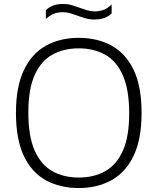

<svg xmlns="http://www.w3.org/2000/svg" viewBox="-20 -940 795 969"><path d="M377.5 9Q283 9 211.5 -30.2Q140 -69.5 100.2 -153.2Q60.5 -237 60.5 -370Q60.5 -503 100.8 -586.8Q141 -670.5 212.5 -709.8Q284 -749 377.5 -749Q472 -749 543.5 -709.5Q615 -670 654.8 -586.5Q694.5 -503 694.5 -370Q694.5 -237 654.2 -153.5Q614 -70 542.5 -30.5Q471 9 377.5 9ZM377.5 -44Q453.5 -44 510.8 -76Q568 -108 600 -179Q632 -250 632 -367.5Q632 -487.5 600 -559.8Q568 -632 510.8 -664Q453.5 -696 377.5 -696Q301.5 -696 244.2 -664.2Q187 -632.5 155 -561.2Q123 -490 123 -372.5Q123 -252 155 -180Q187 -108 244.2 -76Q301.5 -44 377.5 -44ZM456 -841.5Q432 -841.5 410.8 -847.8Q389.5 -854 369.5 -861.5Q351.5 -868 334 -873.2Q316.5 -878.5 298 -878.5Q270.5 -878.5 250.2 -870Q230 -861.5 211.5 -843.5V-888.5Q242.5 -920 299 -920Q323 -920 344.2 -913.5Q365.5 -907 385.5 -899.5Q403.5 -893 421 -887.8Q438.5 -882.5 457 -882.5Q484.5 -882.5 504.8 -891Q525 -899.5 543.5 -917.5V-872.5Q512.5 -841.5 456 -841.5Z"/></svg>

Font: Encode Sans Semi Expanded Light
Style: Regular
Weight: 300
Width: 6
Designer: Multiple Designers
Foundry: Impallari Type
Version: Version 3.000; ttfautohint (v1.8.3) -l 8 -r 50 -G 200 -x 14 